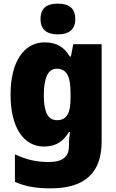

<svg xmlns="http://www.w3.org/2000/svg" viewBox="-20 -796 639 1056"><path d="M298 -776C241 -776 203 -755 203 -691C203 -629 242 -607 298 -607C354 -607 394 -629 394 -691C394 -755 355 -776 298 -776ZM226 -563C113 -563 38 -459 38 -275C38 -93 111 10 222 10C291 10 331 -22 359 -70H365C361 -46 359 -18 359 1V10C359 68 321 95 250 95C177 95 126 82 62 53V204C119 230 179 240 259 240C451 240 539 150 539 -17V-553H383L370 -485H364C334 -535 294 -563 226 -563ZM291 -418C350 -418 368 -372 368 -281V-256C368 -174 348 -135 293 -135C245 -135 221 -177 221 -272C221 -369 245 -418 291 -418Z"/></svg>

Font: Noto Sans Devanagari SemiCondensed Black
Style: Regular
Weight: 900
Width: 4
Designer: Jelle Bosma - Monotype Design Team
Foundry: Monotype Imaging Inc.
Version: Version 2.004